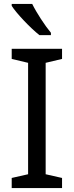

<svg xmlns="http://www.w3.org/2000/svg" viewBox="-20 -964 379 984"><path d="M145 -944H40V-934C63 -897 136 -820 182 -784H241V-796C210 -833 167 -899 145 -944ZM298 0V-52L214 -71V-642L298 -662V-714H40V-662L124 -642V-71L40 -52V0Z"/></svg>

Font: Noto Sans Bengali
Style: Regular
Weight: 400
Designer: Jelle Bosma - Monotype Design Team
Foundry: Monotype Imaging Inc.
Version: Version 2.003